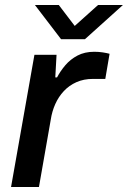

<svg xmlns="http://www.w3.org/2000/svg" viewBox="-20 -744 509 764"><path d="M24 0 117 -526H205L200 -436H207Q220 -461 240 -484.5Q260 -508 288.5 -523Q317 -538 355 -538Q373 -538 389 -535.5Q405 -533 416 -530L399 -430H350Q313 -430 284 -417Q255 -404 234 -381.5Q213 -359 200 -330Q187 -301 182 -268L135 0ZM469 -724 318 -588H223L119 -724H214L294 -619H253L370 -724Z"/></svg>

Font: Archivo SemiExpanded Medium
Style: Italic
Weight: 500
Width: 6
Italic angle: -10°
Designer: Hector Gatti
Foundry: Omnibus-Type
Version: Version 2.001